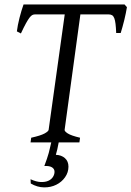

<svg xmlns="http://www.w3.org/2000/svg" viewBox="-20 -635 586 856"><path d="M285.2 107.9Q285.2 133.8 270 155.3Q254.9 176.8 230.7 188.7Q206.5 200.7 176.5 200.4Q146.5 200.2 117.2 183.1L116.2 164.1Q141.6 175.8 161.6 176.5Q181.6 177.2 195.3 171.1Q209 165 216.1 153.8Q223.1 142.6 223.1 130.9Q223.1 118.2 211.9 111.1Q200.7 104 177.7 105Q184.6 86.9 189.2 73Q193.8 59.1 197.3 46.9Q200.7 34.7 203.1 22.9Q205.6 12.2 208.5 0H116.2L119.1 -21Q161.1 -30.3 178.5 -39.8Q195.8 -49.3 196.8 -56.2L268.6 -570.8H136.2Q129.9 -570.8 124.3 -568.1Q118.7 -565.4 111.8 -556.6Q105 -547.9 95.7 -531Q86.4 -514.2 73.2 -485.8L55.2 -495.1Q56.6 -507.8 59.8 -523.7Q63 -539.6 67.1 -555.9Q71.3 -572.3 75.9 -587.6Q80.6 -603 85 -615.2H535.2L545.9 -603Q543.9 -591.3 541 -576.4Q538.1 -561.5 534.2 -545.9Q530.3 -530.3 526.1 -515.1Q522 -500 518.1 -487.8H498Q497.1 -512.2 495.1 -528.3Q493.2 -544.4 489.5 -554Q485.8 -563.5 479.7 -567.1Q473.6 -570.8 463.9 -570.8H338.4L268.1 -56.2Q267.1 -49.8 282.2 -40Q297.4 -30.3 336.9 -21L334 0H241.7Q238.3 19 235.4 31Q232.4 43 229 55.2Q253.9 56.2 269.5 70.1Q285.2 84 285.2 107.9Z"/></svg>

Font: Gentium Plus
Style: Italic
Weight: 400
Italic angle: -8°
Designer: J. Victor Gaultney, Annie Olsen, Iska Routamaa
Foundry: SIL International
Version: Version 1.510